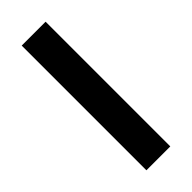

<svg xmlns="http://www.w3.org/2000/svg" viewBox="-232 -731 762 762"><g transform="rotate(-45 149.0 -350.0)"><path d="M216 0H82V-700H216Z"/></g></svg>

Font: Tilda Sans Bold
Style: Regular
Weight: 700
Designer: ParaType Ltd
Foundry: ParaType Ltd
Version: Version 1.009